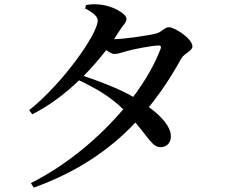

<svg xmlns="http://www.w3.org/2000/svg" viewBox="-20 -807 1040 882"><path d="M114 -301 128 -282C206 -321 279 -376 343 -438C420 -402 487 -363 546 -305C435 -174 287 -49 122 34L135 55C332 -16 482 -117 602 -244C667 -168 682 -130 719 -131C747 -132 766 -152 765 -183C763 -228 720 -274 664 -315C719 -383 768 -457 812 -537C825 -562 864 -572 864 -594C864 -629 783 -682 756 -682C736 -682 724 -660 697 -653C670 -645 546 -627 504 -627L531 -669C547 -695 561 -702 561 -721C561 -744 496 -781 440 -786C413 -789 394 -787 375 -784L371 -768C405 -751 429 -732 429 -713C429 -651 267 -422 114 -301ZM592 -362C524 -401 436 -434 364 -458C402 -496 437 -537 468 -577C482 -567 495 -559 505 -559C522 -559 540 -566 561 -572C592 -581 676 -597 706 -598C717 -599 723 -594 717 -581C691 -512 648 -437 592 -362Z"/></svg>

Font: GenKiMin2 TW SB
Style: Regular
Weight: 600
Version: Version 2.100;PS 2.1;hotconv 16.6.51;makeotf.lib2.5.65220 DE